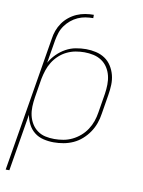

<svg xmlns="http://www.w3.org/2000/svg" viewBox="-100 -803 800 1076"><g transform="rotate(10 300.0 -265.0)"><path d="M9 205 136 -561Q139 -585 147.5 -608.5Q156 -632 170.5 -653Q185 -674 205.5 -690.5Q226 -707 249 -717Q272 -727 296.5 -731Q321 -735 345 -735V-716Q323 -716 301 -712.5Q279 -709 258 -699.5Q237 -690 219 -675Q201 -660 187.5 -641Q174 -622 167 -600.5Q160 -579 156 -557L134 -425Q149 -452 171.5 -474.5Q194 -497 221 -512Q248 -527 277.5 -532.5Q307 -538 336 -538Q365 -538 393 -531.5Q421 -525 443.5 -510Q466 -495 481 -471.5Q496 -448 503 -421Q510 -394 509 -365Q508 -336 503 -307L485 -197Q481 -169 471.5 -142Q462 -115 445.5 -90.5Q429 -66 406.5 -46Q384 -26 357.5 -14Q331 -2 303 3Q275 8 247 8Q217 8 188 1Q159 -6 137 -23.5Q115 -41 102 -66.5Q89 -92 84 -120L30 205ZM247 -11Q273 -11 298.5 -15.5Q324 -20 348 -31.5Q372 -43 393 -61Q414 -79 429 -102Q444 -125 452.5 -149.5Q461 -174 465 -200L483 -310Q487 -336 487.5 -362.5Q488 -389 482 -413.5Q476 -438 462.5 -459Q449 -480 428 -494Q407 -508 381.5 -513.5Q356 -519 330 -519Q305 -519 280 -514.5Q255 -510 231 -498.5Q207 -487 187 -468.5Q167 -450 153 -427.5Q139 -405 131 -380.5Q123 -356 118 -331L100 -221Q96 -195 95 -169Q94 -143 99.5 -118.5Q105 -94 118 -72.5Q131 -51 151 -36.5Q171 -22 195.5 -16.5Q220 -11 247 -11Z"/></g></svg>

Font: Iosevka Curly ThExObl
Style: Regular
Weight: 100
Width: 7
Italic angle: -9°
Monospace: yes
Designer: Belleve Invis
Foundry: Belleve Invis
Version: Version 11.1.0; ttfautohint (v1.8.3)